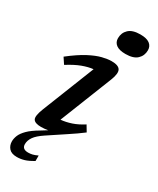

<svg xmlns="http://www.w3.org/2000/svg" viewBox="-243 -812 915 1115"><g transform="rotate(30 215.0 -255.0)"><path d="M244 -659Q244 -695.5 269 -719.2Q294 -743 346.5 -743Q389 -743 409.5 -727.5Q430 -712 430 -685Q430 -648.5 405 -624.8Q380 -601 327 -601Q285 -601 264.5 -616.5Q244 -632 244 -659ZM268.5 -29.5 157 44.5Q116.5 71.5 100 95.2Q83.5 119 83.5 144Q83.5 177.5 124 177.5Q138.5 177.5 152.2 174.2Q166 171 186 161.5V198Q153 218 128.8 225.2Q104.5 232.5 79.5 232.5Q43 232.5 26.5 213.5Q10 194.5 10 167.5Q10 148.5 18.5 127.5Q27 106.5 50.8 82.5Q74.5 58.5 121.5 31L161 6.5Q137 11 114.5 11Q72.5 11 61.8 -7.8Q51 -26.5 73 -82.5L211.5 -432Q178 -428.5 138.8 -413.8Q99.5 -399 50.5 -368L24 -408Q87 -457.5 134.8 -482.5Q182.5 -507.5 218 -516.2Q253.5 -525 279.5 -525Q326 -525 338 -503.5Q350 -482 330 -431.5L191.5 -82Q225.5 -85 261.5 -97Q297.5 -109 336.5 -134L360.5 -94Q340.5 -78.5 317.8 -62.8Q295 -47 268.5 -29.5Z"/></g></svg>

Font: Newsreader 6pt Medium
Style: Italic
Weight: 500
Italic angle: -17°
Designer: Hugues Gentile
Foundry: Production Type
Version: Version 1.003; ttfautohint (v1.8.3)